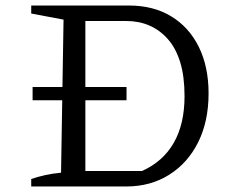

<svg xmlns="http://www.w3.org/2000/svg" viewBox="-20 -675 826 695"><path d="M447 -655Q535 -655 599.5 -616Q664 -577 699.5 -505.5Q735 -434 735 -337Q735 -236 697.5 -160.5Q660 -85 592.5 -42.5Q525 0 437 0H93V-27Q116 -35 143 -41Q170 -47 201 -50L210 -604L93 -626V-655ZM494 -56Q570 -90 609 -158Q648 -226 648 -327Q648 -398 632.5 -449Q617 -500 588 -533Q559 -566 521 -582.5Q483 -599 437 -599H254L289 -633V-22L254 -56ZM98 -360H438V-312H98Z"/></svg>

Font: Piazzolla Thin
Style: Regular
Weight: 400
Version: Version 2.001